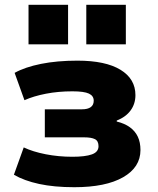

<svg xmlns="http://www.w3.org/2000/svg" viewBox="-20 -770 659 801"><path d="M290 11Q206 11 143.5 -2.5Q81 -16 38 -41L79 -155Q117 -137 170.5 -126.5Q224 -116 282 -116Q336 -116 363.5 -126Q391 -136 391 -160Q391 -182 376 -189.5Q361 -197 332 -197H167V-314H322Q346 -314 358.5 -323Q371 -332 371 -350Q371 -370 351 -379.5Q331 -389 282 -389Q223 -389 171.5 -379Q120 -369 82 -352L41 -466Q84 -490 151 -503.5Q218 -517 303 -517Q420 -517 482.5 -479Q545 -441 545 -373Q545 -337 525 -309.5Q505 -282 467 -267V-263Q500 -255 522 -239Q544 -223 555 -199.5Q566 -176 566 -144Q566 -72 493.5 -30.5Q421 11 290 11ZM340 -585V-750H505V-585ZM99 -585V-750H264V-585Z"/></svg>

Font: Nunito Sans 7pt Black
Style: Regular
Weight: 900
Designer: Vernon Adams
Foundry: Vernon Adams
Version: Version 3.101;gftools[0.9.27]